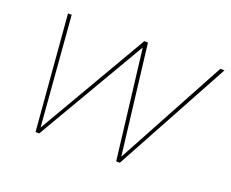

<svg xmlns="http://www.w3.org/2000/svg" viewBox="-88 -641 941 783"><g transform="rotate(20 382.5 -250.0)"><path d="M127 0 86 -500H102L140 -24L417 -500H433L490 -25L747 -500H765L493 0H477L420 -474L143 0Z"/></g></svg>

Font: Kantumruy Pro Thin
Style: Italic
Weight: 250
Italic angle: -13°
Version: Version 1.002